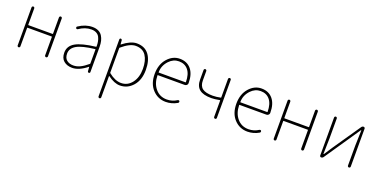

<svg xmlns="http://www.w3.org/2000/svg" viewBox="-24 -1315 4569 2336"><g transform="rotate(20 2261.0 -147.0)"><path d="M105.5 -17.6V-508.8Q105.5 -516.6 110.4 -522Q115.2 -527.3 123 -527.3Q130.9 -527.3 135.7 -522Q140.6 -516.6 140.6 -508.8V-298.8Q140.6 -293.9 145.5 -293.9H457Q460.9 -293.9 460.9 -298.8V-508.8Q460.9 -516.6 466.3 -522Q471.7 -527.3 479 -527.3Q486.3 -527.3 491.7 -522Q497.1 -516.6 497.1 -508.8V-17.6Q497.1 -10.7 491.7 -5.4Q486.3 0 479 0Q471.7 0 466.3 -5.4Q460.9 -10.7 460.9 -17.6V-256.8Q460.9 -260.7 457 -260.7H145.5Q140.6 -260.7 140.6 -256.8V-17.6Q140.6 -10.7 135.7 -5.4Q130.9 0 123 0Q115.2 0 110.4 -5.4Q105.5 -10.7 105.5 -17.6Z M819.3 12.7Q752.9 12.7 710.4 -22.9Q668 -58.6 668 -129.9Q668 -215.8 748.5 -261.7Q829.1 -307.6 1006.8 -328.1Q1011.7 -329.1 1011.7 -333Q1011.7 -337.9 1011.7 -342.8Q1011.7 -372.1 1006.8 -396.5Q1002 -424.8 988.8 -451.2Q975.6 -477.5 948.7 -492.2Q921.9 -506.8 883.8 -506.8Q801.8 -506.8 725.6 -453.1Q719.7 -449.2 712.9 -450.7Q706.1 -452.1 702.1 -457Q699.2 -463.9 700.2 -470.7Q701.2 -477.5 708 -481.4Q795.9 -540 885.7 -540Q930.7 -540 962.9 -524.4Q995.1 -508.8 1013.2 -480.5Q1031.2 -452.1 1039.6 -418Q1047.9 -383.8 1047.9 -340.8V-14.6Q1047.9 -8.8 1043.5 -4.4Q1039.1 0 1032.7 0Q1026.4 0 1021.5 -4.4Q1016.6 -8.8 1016.6 -14.6L1012.7 -68.4Q1012.7 -70.3 1011.2 -70.3Q1009.8 -70.3 1008.8 -69.3Q907.2 12.7 819.3 12.7ZM822.3 -19.5Q868.2 -19.5 912.1 -41Q956.1 -62.5 1007.8 -106.4Q1011.7 -109.4 1011.7 -113.3V-293.9Q1011.7 -297.9 1007.8 -297.9Q1007.8 -297.9 1006.8 -297.9Q842.8 -279.3 773.4 -239.3Q704.1 -199.2 704.1 -130.9Q704.1 -74.2 737.3 -46.9Q770.5 -19.5 822.3 -19.5Z M1281.2 -416Q1277.3 -413.1 1277.3 -409.2V-92.8Q1277.3 -87.9 1281.2 -85Q1364.3 -17.6 1441.4 -17.6Q1526.4 -17.6 1580.6 -87.9Q1634.8 -158.2 1634.8 -268.6Q1634.8 -376 1592.3 -439.9Q1549.8 -503.9 1458 -503.9Q1383.8 -503.9 1281.2 -416ZM1242.2 227.5V-508.8Q1242.2 -515.6 1246.6 -520Q1251 -524.4 1256.8 -524.4Q1262.7 -524.4 1267.6 -520Q1272.5 -515.6 1273.4 -508.8L1277.3 -457Q1277.3 -456.1 1278.3 -456.1Q1279.3 -456.1 1280.3 -457Q1382.8 -537.1 1460.9 -537.1Q1565.4 -537.1 1619.1 -465.3Q1672.9 -393.6 1672.9 -268.6Q1672.9 -138.7 1605 -61.5Q1537.1 15.6 1438.5 15.6Q1367.2 15.6 1281.2 -47.9Q1277.3 -49.8 1277.3 -45.9V227.5Q1277.3 235.4 1272.5 240.7Q1267.6 246.1 1259.8 246.1Q1252 246.1 1247.1 240.7Q1242.2 235.4 1242.2 227.5Z M2031.2 12.7Q1928.7 12.7 1859.4 -62Q1790 -136.7 1790 -261.7Q1790 -385.7 1857.9 -462.9Q1925.8 -540 2017.6 -540Q2110.4 -540 2163.6 -476.6Q2216.8 -413.1 2216.8 -296.9V-295.9Q2216.8 -281.2 2205.6 -271Q2194.3 -260.7 2179.7 -260.7H1833Q1828.1 -260.7 1828.1 -256.8Q1830.1 -152.3 1886.2 -85.9Q1942.4 -19.5 2033.2 -19.5Q2104.5 -19.5 2164.1 -58.6Q2169.9 -61.5 2176.8 -60.1Q2183.6 -58.6 2186.5 -52.7Q2189.5 -45.9 2187.5 -39.1Q2185.5 -32.2 2179.7 -28.3Q2108.4 12.7 2031.2 12.7ZM1829.1 -297.9Q1829.1 -293.9 1833 -293.9H2176.8Q2181.6 -293.9 2181.6 -297.9V-298.8Q2180.7 -401.4 2136.7 -454.1Q2092.8 -506.8 2017.6 -506.8Q1945.3 -506.8 1891.6 -450.2Q1829.1 -383.8 1829.1 -297.9Z M2649.4 -17.6V-229.5Q2649.4 -234.4 2645.5 -233.4Q2579.1 -220.7 2537.1 -220.7Q2432.6 -220.7 2382.8 -260.7Q2333 -300.8 2333 -387.7V-509.8Q2333 -516.6 2337.9 -522Q2342.8 -527.3 2350.1 -527.3Q2357.4 -527.3 2362.8 -522Q2368.2 -516.6 2368.2 -509.8V-387.7Q2368.2 -316.4 2409.7 -285.2Q2451.2 -253.9 2543 -253.9Q2590.8 -253.9 2645.5 -265.6Q2649.4 -266.6 2649.4 -271.5V-509.8Q2649.4 -516.6 2654.8 -522Q2660.2 -527.3 2667.5 -527.3Q2674.8 -527.3 2679.7 -522Q2684.6 -516.6 2684.6 -509.8V-17.6Q2684.6 -9.8 2679.7 -4.9Q2674.8 0 2667.5 0Q2660.2 0 2654.8 -4.9Q2649.4 -9.8 2649.4 -17.6Z M3088.9 12.7Q2986.3 12.7 2917 -62Q2847.7 -136.7 2847.7 -261.7Q2847.7 -385.7 2915.5 -462.9Q2983.4 -540 3075.2 -540Q3168 -540 3221.2 -476.6Q3274.4 -413.1 3274.4 -296.9V-295.9Q3274.4 -281.2 3263.2 -271Q3252 -260.7 3237.3 -260.7H2890.6Q2885.7 -260.7 2885.7 -256.8Q2887.7 -152.3 2943.8 -85.9Q3000 -19.5 3090.8 -19.5Q3162.1 -19.5 3221.7 -58.6Q3227.5 -61.5 3234.4 -60.1Q3241.2 -58.6 3244.1 -52.7Q3247.1 -45.9 3245.1 -39.1Q3243.2 -32.2 3237.3 -28.3Q3166 12.7 3088.9 12.7ZM2886.7 -297.9Q2886.7 -293.9 2890.6 -293.9H3234.4Q3239.3 -293.9 3239.3 -297.9V-298.8Q3238.3 -401.4 3194.3 -454.1Q3150.4 -506.8 3075.2 -506.8Q3002.9 -506.8 2949.2 -450.2Q2886.7 -383.8 2886.7 -297.9Z M3420.9 -17.6V-508.8Q3420.9 -516.6 3425.8 -522Q3430.7 -527.3 3438.5 -527.3Q3446.3 -527.3 3451.2 -522Q3456.1 -516.6 3456.1 -508.8V-298.8Q3456.1 -293.9 3460.9 -293.9H3772.5Q3776.4 -293.9 3776.4 -298.8V-508.8Q3776.4 -516.6 3781.7 -522Q3787.1 -527.3 3794.4 -527.3Q3801.8 -527.3 3807.1 -522Q3812.5 -516.6 3812.5 -508.8V-17.6Q3812.5 -10.7 3807.1 -5.4Q3801.8 0 3794.4 0Q3787.1 0 3781.7 -5.4Q3776.4 -10.7 3776.4 -17.6V-256.8Q3776.4 -260.7 3772.5 -260.7H3460.9Q3456.1 -260.7 3456.1 -256.8V-17.6Q3456.1 -10.7 3451.2 -5.4Q3446.3 0 3438.5 0Q3430.7 0 3425.8 -5.4Q3420.9 -10.7 3420.9 -17.6Z M4040 0Q4032.2 0 4027.3 -5.4Q4022.5 -10.7 4022.5 -17.6V-508.8Q4022.5 -516.6 4027.3 -522Q4032.2 -527.3 4040 -527.3Q4047.9 -527.3 4052.7 -522Q4057.6 -516.6 4057.6 -508.8V-249Q4057.6 -224.6 4052.7 -51.8Q4052.7 -48.8 4055.2 -48.8Q4057.6 -48.8 4059.6 -50.8Q4070.3 -67.4 4096.7 -107.4Q4123 -147.5 4133.8 -164.1L4372.1 -511.7Q4381.8 -527.3 4400.4 -527.3Q4407.2 -527.3 4412.6 -522Q4418 -516.6 4418 -508.8V-17.6Q4418 -10.7 4412.6 -5.4Q4407.2 0 4399.9 0Q4392.6 0 4387.2 -5.4Q4381.8 -10.7 4381.8 -17.6V-277.3Q4381.8 -335.9 4387.7 -475.6Q4387.7 -477.5 4385.3 -477.5Q4382.8 -477.5 4381.8 -475.6L4305.7 -363.3L4068.4 -14.6Q4057.6 0 4040 0Z"/></g></svg>

Font: Gen Jyuu Gothic ExtraLight
Style: Regular
Weight: 100
Designer: [Source Han Sans]
Ryoko NISHIZUKA  (kana & ideographs); Paul D. Hunt (Latin, Greek & Cyrillic); Wenlong ZHANG  (bopomofo
Version: Version 1.002.20150607